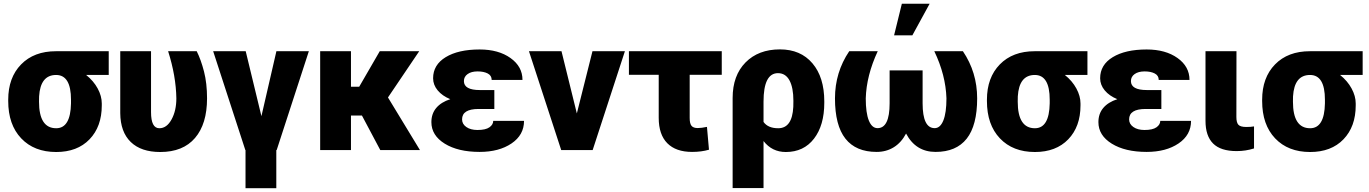

<svg xmlns="http://www.w3.org/2000/svg" viewBox="-20 -802 7315 1026"><path d="M561 -401.4H440.4Q480 -369.6 502 -329.1Q523.9 -288.6 523.9 -249V-238.8Q523.9 -125.5 458.5 -57.6Q393.1 10.3 280.3 10.3Q162.6 10.3 93.3 -62.7Q23.9 -135.7 23.9 -262.2V-269Q23.9 -387.2 92.8 -457.8Q161.6 -528.3 279.3 -528.3Q279.3 -527.8 279.8 -527.8V-528.3H561ZM188.5 -258.8Q188.5 -116.7 280.3 -116.7Q356.9 -116.7 359.4 -249.5V-269Q359.4 -401.4 279.8 -401.4Q195.8 -401.4 189 -287.1Z M787.1 -528.3V-202.6Q787.1 -116.7 831.5 -116.7Q871.1 -116.7 896.7 -163.6Q922.4 -210.4 922.4 -276.4Q920.4 -396.5 878.4 -528.3H1031.2Q1053.7 -483.4 1070.1 -420.2Q1086.4 -356.9 1086.4 -276.4Q1086.4 -139.6 1022.2 -64.7Q958 10.3 836.4 10.3Q733.9 10.3 678.7 -43.2Q623.5 -96.7 622.6 -197.3V-528.3Z M1377 -181.2 1457 -528.3H1630.4L1458.5 0H1456.5V203.6H1292V0H1291L1119.1 -528.3H1293Z M1914.1 -184.6H1855.5V0H1690.9V-528.3H1855.5V-338.4H1899.4L2009.3 -528.3H2220.2L2053.2 -281.2L2224.1 0H2012.2Z M2449.2 -164.1Q2449.2 -139.2 2471.9 -123.3Q2494.6 -107.4 2531.7 -107.4Q2575.2 -107.4 2595.5 -121.8Q2615.7 -136.2 2615.7 -156.2H2780.3Q2780.3 -80.6 2713.4 -35.4Q2646.5 9.8 2543 9.8Q2427.7 9.8 2356.4 -34.4Q2285.2 -78.6 2285.2 -149.4Q2285.2 -194.3 2311.3 -225.3Q2337.4 -256.3 2386.2 -272Q2343.3 -289.6 2318.8 -319.1Q2294.4 -348.6 2294.4 -383.8Q2294.4 -455.6 2361.8 -496.6Q2429.2 -537.6 2543 -537.6Q2644 -537.6 2708 -491.9Q2772 -446.3 2772 -375H2607.4Q2607.4 -398.4 2586.2 -409.4Q2564.9 -420.4 2532.2 -420.4Q2498.5 -420.4 2478.8 -406.2Q2459 -392.1 2459 -368.7Q2459 -320.8 2544.4 -320.8H2621.6V-219.7H2537.6Q2449.2 -219.7 2449.2 -164.1Z M3062.5 -195.8 3146 -528.3H3319.3L3147 0H2979L2806.6 -528.3H2980.5Z M3836.9 -402.3H3665.5V-171.4Q3665.5 -141.6 3675.3 -129.6Q3685.1 -117.7 3708.5 -117.7Q3728 -117.7 3757.8 -124L3768.6 -2Q3728.5 9.8 3678.2 9.8Q3591.8 9.8 3545.9 -36.6Q3500 -83 3500 -172.4V-402.3H3340.8V-528.3H3836.9Z M4147.9 -538.1Q4258.3 -538.1 4321.5 -463.6Q4384.8 -389.2 4384.8 -259.8V-252.9Q4384.8 -132.3 4329.8 -61Q4274.9 10.3 4179.2 10.3Q4105.5 10.3 4060.1 -48.3V203.1H3895V-278.3Q3895 -398.4 3963.9 -468.3Q4032.7 -538.1 4147.9 -538.1ZM4060.1 -150.4Q4084 -116.7 4138.7 -116.7Q4213.4 -116.7 4219.2 -231L4219.7 -263.2Q4219.7 -334 4198.7 -372.6Q4177.7 -411.1 4137.2 -411.1Q4060.1 -411.1 4060.1 -258.8Z M4670.4 -528.3Q4609.9 -398.4 4606.4 -276.4Q4606.4 -198.7 4622.8 -158Q4639.2 -117.2 4669.4 -117.2Q4733.9 -117.2 4733.9 -250V-425.8H4910.2V-250Q4910.2 -117.2 4974.6 -117.2Q5004.4 -117.2 5021 -158.2Q5037.6 -199.2 5037.6 -276.4Q5033.7 -400.9 4972.7 -528.3H5125.5Q5201.7 -415.5 5201.7 -276.4Q5201.7 -131.8 5145.8 -61Q5089.8 9.8 4979.5 9.8Q4873.5 9.8 4821.8 -88.4Q4796.4 -40 4756.1 -15.1Q4715.8 9.8 4664.6 9.8Q4553.7 9.8 4497.8 -61Q4441.9 -131.8 4441.9 -276.4Q4441.9 -415.5 4518.1 -528.3ZM4799.3 -782.2H4947.8L4855.5 -613.3H4757.8Z M5791 -401.4H5670.4Q5710 -369.6 5731.9 -329.1Q5753.9 -288.6 5753.9 -249V-238.8Q5753.9 -125.5 5688.5 -57.6Q5623 10.3 5510.3 10.3Q5392.6 10.3 5323.2 -62.7Q5253.9 -135.7 5253.9 -262.2V-269Q5253.9 -387.2 5322.8 -457.8Q5391.6 -528.3 5509.3 -528.3Q5509.3 -527.8 5509.8 -527.8V-528.3H5791ZM5418.5 -258.8Q5418.5 -116.7 5510.3 -116.7Q5586.9 -116.7 5589.4 -249.5V-269Q5589.4 -401.4 5509.8 -401.4Q5425.8 -401.4 5418.9 -287.1Z M6013.7 -164.1Q6013.7 -139.2 6036.4 -123.3Q6059.1 -107.4 6096.2 -107.4Q6139.6 -107.4 6159.9 -121.8Q6180.2 -136.2 6180.2 -156.2H6344.7Q6344.7 -80.6 6277.8 -35.4Q6210.9 9.8 6107.4 9.8Q5992.2 9.8 5920.9 -34.4Q5849.6 -78.6 5849.6 -149.4Q5849.6 -194.3 5875.7 -225.3Q5901.9 -256.3 5950.7 -272Q5907.7 -289.6 5883.3 -319.1Q5858.9 -348.6 5858.9 -383.8Q5858.9 -455.6 5926.3 -496.6Q5993.7 -537.6 6107.4 -537.6Q6208.5 -537.6 6272.5 -491.9Q6336.4 -446.3 6336.4 -375H6171.9Q6171.9 -398.4 6150.6 -409.4Q6129.4 -420.4 6096.7 -420.4Q6063 -420.4 6043.2 -406.2Q6023.4 -392.1 6023.4 -368.7Q6023.4 -320.8 6108.9 -320.8H6186V-219.7H6102.1Q6013.7 -219.7 6013.7 -164.1Z M6587.4 -528.3 6586.9 -176.8Q6586.9 -147 6597.7 -135.3Q6608.4 -123.5 6640.1 -123.5Q6664.6 -123.5 6681.2 -126.5V-8.8Q6636.7 5.4 6588.4 5.4Q6502.9 5.4 6462.4 -35.2Q6421.9 -75.7 6421.9 -156.2V-528.3Z M7261.7 -401.4H7141.1Q7180.7 -369.6 7202.6 -329.1Q7224.6 -288.6 7224.6 -249V-238.8Q7224.6 -125.5 7159.2 -57.6Q7093.8 10.3 6981 10.3Q6863.3 10.3 6793.9 -62.7Q6724.6 -135.7 6724.6 -262.2V-269Q6724.6 -387.2 6793.5 -457.8Q6862.3 -528.3 6980 -528.3Q6980 -527.8 6980.5 -527.8V-528.3H7261.7ZM6889.2 -258.8Q6889.2 -116.7 6981 -116.7Q7057.6 -116.7 7060.1 -249.5V-269Q7060.1 -401.4 6980.5 -401.4Q6896.5 -401.4 6889.6 -287.1Z"/></svg>

Font: Roboto Black
Style: Regular
Weight: 900
Designer: Google
Version: Version 2.134; 2016